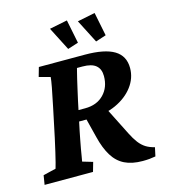

<svg xmlns="http://www.w3.org/2000/svg" viewBox="-119 -852 842 954"><g transform="rotate(-15 302.0 -375.0)"><path d="M-4.9 0 2.9 -47.9 68.4 -63.5Q71.3 -73.2 76.7 -93.3Q82 -113.3 88.9 -143.6Q95.7 -173.8 104.5 -212.9L135.7 -361.3Q148.4 -421.9 155.3 -458.5Q162.1 -495.1 163.1 -509.8L105.5 -525.4L119.1 -573.2H355.5Q457 -573.2 506.3 -543.5Q555.7 -513.7 555.7 -451.2Q555.7 -399.4 522.9 -356Q490.2 -312.5 432.6 -286.1Q375 -259.8 297.9 -259.8H227.5L239.3 -315.4H288.1Q348.6 -315.4 384.3 -352.1Q419.9 -388.7 419.9 -446.3Q419.9 -482.4 397.9 -501Q376 -519.5 329.1 -519.5H300.8Q299.8 -516.6 296.4 -502.4Q293 -488.3 287.6 -466.8Q282.2 -445.3 276.4 -418Q270.5 -390.6 263.7 -361.3L232.4 -212.9Q228.5 -193.4 224.1 -170.4Q219.7 -147.5 215.8 -126Q211.9 -104.5 209.5 -88.4Q207 -72.3 205.1 -63.5L257.8 -47.9L244.1 0ZM497.1 11.7Q442.4 11.7 404.8 -6.8Q367.2 -25.4 343.3 -64.5Q319.3 -103.5 304.7 -163.1L276.4 -275.4L382.8 -299.8L463.9 -138.7Q478.5 -109.4 494.1 -88.9Q509.8 -68.4 528.8 -56.6Q547.9 -44.9 573.2 -39.1L563.5 5.9Q547.9 8.8 531.7 10.3Q515.6 11.7 497.1 11.7ZM426.8 -622.1 365.2 -742.2 456.1 -760.7 480.5 -639.6ZM283.2 -622.1 221.7 -742.2 313.5 -760.7 337.9 -639.6Z"/></g></svg>

Font: Crimson Pro
Style: Bold Italic
Weight: 700
Italic angle: -12°
Designer: Jacques Le Bailly
Foundry: Baron von Fonthausen
Version: Version 1.003